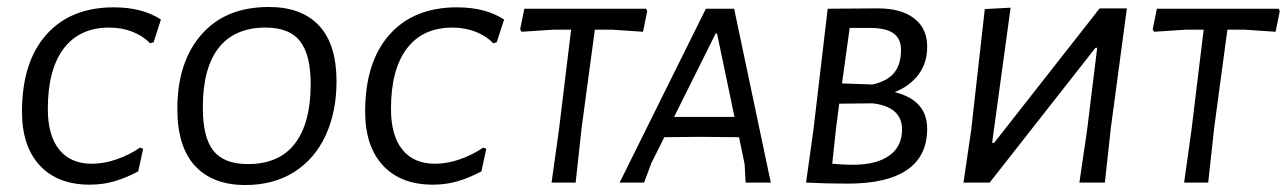

<svg xmlns="http://www.w3.org/2000/svg" viewBox="-20 -523 3686 550"><path d="M441 -467 420 -402 410 -399Q390 -420 359.5 -432Q329 -444 293 -444Q208 -444 162.5 -384Q117 -324 117 -211Q117 -135 149.5 -94.5Q182 -54 243 -54Q278 -54 314 -66.5Q350 -79 381 -100L390 -97L376 -32Q340 -13 307 -3.5Q274 6 237 6Q145 6 94 -49Q43 -104 43 -203Q43 -345 112.5 -423.5Q182 -502 306 -502Q388 -502 441 -467Z M944 -290Q944 -203 913 -135.5Q882 -68 823 -30.5Q764 7 683 7Q589 7 538.5 -48Q488 -103 488 -211Q488 -345 557 -424Q626 -503 750 -503Q844 -503 894 -449.5Q944 -396 944 -290ZM561 -215Q561 -129 591.5 -91Q622 -53 690 -53Q780 -53 825 -112Q870 -171 870 -282Q870 -366 839.5 -405Q809 -444 741 -444Q652 -444 606.5 -386Q561 -328 561 -215Z M1424 -467 1403 -402 1393 -399Q1373 -420 1342.5 -432Q1312 -444 1276 -444Q1191 -444 1145.5 -384Q1100 -324 1100 -211Q1100 -135 1132.5 -94.5Q1165 -54 1226 -54Q1261 -54 1297 -66.5Q1333 -79 1364 -100L1373 -97L1359 -32Q1323 -13 1290 -3.5Q1257 6 1220 6Q1128 6 1077 -49Q1026 -104 1026 -203Q1026 -345 1095.5 -423.5Q1165 -502 1289 -502Q1371 -502 1424 -467Z M1834 -491 1822 -432 1733 -438H1684L1646 -156L1629 0H1560L1581 -150L1616 -438H1565L1474 -432L1470 -439L1482 -498H1831Z M2188 0H2116L2113 -53L2097 -130L1984 -131L1883 -130L1846 -56L1825 0H1755L2002 -498H2083ZM2034 -427H2030L1911 -188H2084Z M2636 -154Q2636 -76 2578.5 -36.5Q2521 3 2409 3Q2345 3 2289 0L2310 -150L2351 -498L2495 -499Q2561 -499 2598.5 -470.5Q2636 -442 2636 -389Q2636 -343 2611.5 -310Q2587 -277 2543 -259Q2636 -236 2636 -154ZM2472 -443H2414L2392 -284L2479 -281Q2521 -290 2541 -314Q2561 -338 2561 -380Q2561 -412 2539.5 -427.5Q2518 -443 2472 -443ZM2564 -152Q2564 -217 2480 -227L2384 -226L2375 -156L2364 -54Q2394 -51 2423 -51Q2490 -51 2527 -77Q2564 -103 2564 -152Z M2762 -150 2801 -497 2875 -501 2822 -114H2828L3130 -499H3208L3162 -156L3145 0H3072L3094 -150L3123 -386H3118L2815 0H2740Z M3646 -491 3634 -432 3545 -438H3496L3458 -156L3441 0H3372L3393 -150L3428 -438H3377L3286 -432L3282 -439L3294 -498H3643Z"/></svg>

Font: Alegreya Sans SC
Style: Italic
Weight: 400
Italic angle: -7°
Designer: Juan Pablo del Peral
Foundry: Huerta Tipografica
Version: Version 2.008; ttfautohint (v1.6)